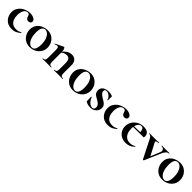

<svg xmlns="http://www.w3.org/2000/svg" viewBox="416 -1790 3195 3195"><g transform="rotate(45 2013.0 -193.0)"><path d="M234 12Q165 12 120 -17.5Q75 -47 53.5 -93Q32 -139 32 -186Q32 -236 53 -275Q74 -314 108.5 -340.5Q143 -367 185 -381Q227 -395 268 -395Q297 -395 326 -386.5Q355 -378 374 -361.5Q393 -345 393 -320Q393 -303 379 -288.5Q365 -274 338 -274Q313 -274 299 -287Q285 -300 277 -325Q270 -349 261.5 -361.5Q253 -374 229 -374Q186 -374 160.5 -331Q135 -288 135 -219Q135 -169 150 -127.5Q165 -86 199 -61.5Q233 -37 290 -37Q320 -37 340.5 -44Q361 -51 386 -63Q388 -65 391.5 -61Q395 -57 393 -55Q358 -23 321 -5.5Q284 12 234 12Z M656 13Q593 13 547 -16Q501 -45 476 -93.5Q451 -142 451 -198Q451 -250 471 -288Q491 -326 524 -350.5Q557 -375 596 -387Q635 -399 673 -399Q737 -399 782.5 -369Q828 -339 852 -292Q876 -245 876 -192Q876 -131 845.5 -84.5Q815 -38 765 -12.5Q715 13 656 13ZM686 -8Q726 -8 746 -47Q766 -86 766 -157Q766 -230 747.5 -279Q729 -328 700 -353Q671 -378 639 -378Q600 -378 579.5 -343Q559 -308 559 -235Q559 -167 576 -115.5Q593 -64 622 -36Q651 -8 686 -8Z M1216 0Q1213 0 1213 -6Q1213 -12 1216 -12Q1247 -12 1258 -26.5Q1269 -41 1269 -81V-225Q1269 -279 1249.5 -305Q1230 -331 1188 -331Q1158 -331 1126.5 -316Q1095 -301 1076 -275L1071 -287Q1106 -337 1150 -367.5Q1194 -398 1246 -398Q1302 -398 1332.5 -363Q1363 -328 1363 -273V-81Q1363 -41 1374.5 -26.5Q1386 -12 1417 -12Q1420 -12 1420 -6Q1420 0 1417 0Q1397 0 1371 -1Q1345 -2 1316 -2Q1288 -2 1262 -1Q1236 0 1216 0ZM947 0Q944 0 944 -6Q944 -12 947 -12Q978 -12 989 -26.5Q1000 -41 1000 -81V-269Q1000 -300 993 -314.5Q986 -329 969 -329Q960 -329 948 -325.5Q936 -322 921 -315Q917 -313 915 -319Q913 -325 915 -326L1054 -394Q1060 -396 1061 -396Q1072 -396 1083 -372Q1094 -348 1094 -303V-81Q1094 -41 1105.5 -26.5Q1117 -12 1148 -12Q1151 -12 1151 -6Q1151 0 1148 0Q1128 0 1102 -1Q1076 -2 1047 -2Q1019 -2 993 -1Q967 0 947 0Z M1671 13Q1608 13 1562 -16Q1516 -45 1491 -93.5Q1466 -142 1466 -198Q1466 -250 1486 -288Q1506 -326 1539 -350.5Q1572 -375 1611 -387Q1650 -399 1688 -399Q1752 -399 1797.5 -369Q1843 -339 1867 -292Q1891 -245 1891 -192Q1891 -131 1860.5 -84.5Q1830 -38 1780 -12.5Q1730 13 1671 13ZM1701 -8Q1741 -8 1761 -47Q1781 -86 1781 -157Q1781 -230 1762.5 -279Q1744 -328 1715 -353Q1686 -378 1654 -378Q1615 -378 1594.5 -343Q1574 -308 1574 -235Q1574 -167 1591 -115.5Q1608 -64 1637 -36Q1666 -8 1701 -8Z M2041 -338Q2041 -317 2052.5 -300.5Q2064 -284 2082 -270.5Q2100 -257 2121 -244Q2146 -230 2170 -214.5Q2194 -199 2210 -177Q2226 -155 2226 -120Q2226 -88 2209.5 -57.5Q2193 -27 2160 -8Q2127 11 2077 11Q2052 11 2027 5.5Q2002 0 1973 -16Q1971 -18 1969 -21Q1967 -24 1967 -28L1965 -127Q1965 -130 1970.5 -130.5Q1976 -131 1977 -129Q1988 -97 2008 -69.5Q2028 -42 2053.5 -25.5Q2079 -9 2105 -9Q2125 -9 2138 -21.5Q2151 -34 2151 -60Q2151 -88 2138.5 -106.5Q2126 -125 2107 -138.5Q2088 -152 2068 -163Q2045 -176 2022 -190Q1999 -204 1984 -225.5Q1969 -247 1969 -282Q1969 -324 1990 -349Q2011 -374 2044.5 -385Q2078 -396 2114 -396Q2136 -396 2154.5 -393Q2173 -390 2197 -381Q2206 -378 2206 -370Q2206 -350 2205 -328.5Q2204 -307 2204 -281Q2204 -278 2198 -278Q2192 -278 2192 -281Q2192 -300 2176.5 -322Q2161 -344 2136 -360.5Q2111 -377 2082 -377Q2068 -377 2054.5 -370Q2041 -363 2041 -338Z M2494 12Q2425 12 2380 -17.5Q2335 -47 2313.5 -93Q2292 -139 2292 -186Q2292 -236 2313 -275Q2334 -314 2368.5 -340.5Q2403 -367 2445 -381Q2487 -395 2528 -395Q2557 -395 2586 -386.5Q2615 -378 2634 -361.5Q2653 -345 2653 -320Q2653 -303 2639 -288.5Q2625 -274 2598 -274Q2573 -274 2559 -287Q2545 -300 2537 -325Q2530 -349 2521.5 -361.5Q2513 -374 2489 -374Q2446 -374 2420.5 -331Q2395 -288 2395 -219Q2395 -169 2410 -127.5Q2425 -86 2459 -61.5Q2493 -37 2550 -37Q2580 -37 2600.5 -44Q2621 -51 2646 -63Q2648 -65 2651.5 -61Q2655 -57 2653 -55Q2618 -23 2581 -5.5Q2544 12 2494 12Z M2914 12Q2849 12 2803.5 -15Q2758 -42 2734.5 -86.5Q2711 -131 2711 -181Q2711 -240 2741 -288.5Q2771 -337 2822.5 -366Q2874 -395 2939 -395Q3001 -395 3034 -368.5Q3067 -342 3067 -296Q3067 -285 3065 -276Q3063 -267 3056 -267H2960Q2962 -314 2949 -344.5Q2936 -375 2902 -375Q2862 -375 2837 -333.5Q2812 -292 2812 -223Q2812 -167 2830 -125Q2848 -83 2882 -60Q2916 -37 2964 -37Q2988 -37 3015.5 -44Q3043 -51 3065 -65Q3067 -67 3070.5 -63Q3074 -59 3072 -56Q3035 -19 2996.5 -3.5Q2958 12 2914 12ZM2777 -265 2776 -284 2995 -289V-267Z M3551 -386Q3553 -386 3553 -380Q3553 -374 3551 -374Q3522 -374 3499.5 -352Q3477 -330 3457 -284L3334 0Q3332 5 3323.5 5Q3315 5 3312 0L3159 -303Q3137 -349 3121 -361.5Q3105 -374 3083 -374Q3080 -374 3080 -380Q3080 -386 3083 -386Q3100 -386 3121.5 -385Q3143 -384 3180 -384Q3221 -384 3250 -385Q3279 -386 3304 -386Q3307 -386 3307 -380Q3307 -374 3304 -374Q3273 -374 3256 -366Q3239 -358 3251 -335L3371 -109L3320 -21L3429 -285Q3446 -326 3429.5 -350Q3413 -374 3373 -374Q3371 -374 3371 -380Q3371 -386 3373 -386Q3397 -386 3418.5 -385Q3440 -384 3474 -384Q3498 -384 3513.5 -385Q3529 -386 3551 -386Z M3774 13Q3711 13 3665 -16Q3619 -45 3594 -93.5Q3569 -142 3569 -198Q3569 -250 3589 -288Q3609 -326 3642 -350.5Q3675 -375 3714 -387Q3753 -399 3791 -399Q3855 -399 3900.5 -369Q3946 -339 3970 -292Q3994 -245 3994 -192Q3994 -131 3963.5 -84.5Q3933 -38 3883 -12.5Q3833 13 3774 13ZM3804 -8Q3844 -8 3864 -47Q3884 -86 3884 -157Q3884 -230 3865.5 -279Q3847 -328 3818 -353Q3789 -378 3757 -378Q3718 -378 3697.5 -343Q3677 -308 3677 -235Q3677 -167 3694 -115.5Q3711 -64 3740 -36Q3769 -8 3804 -8Z"/></g></svg>

Font: Cormorant
Style: Bold
Weight: 700
Designer: Christian Thalmann (Catharsis Fonts)
Foundry: Catharsis Fonts
Version: Version 4.000